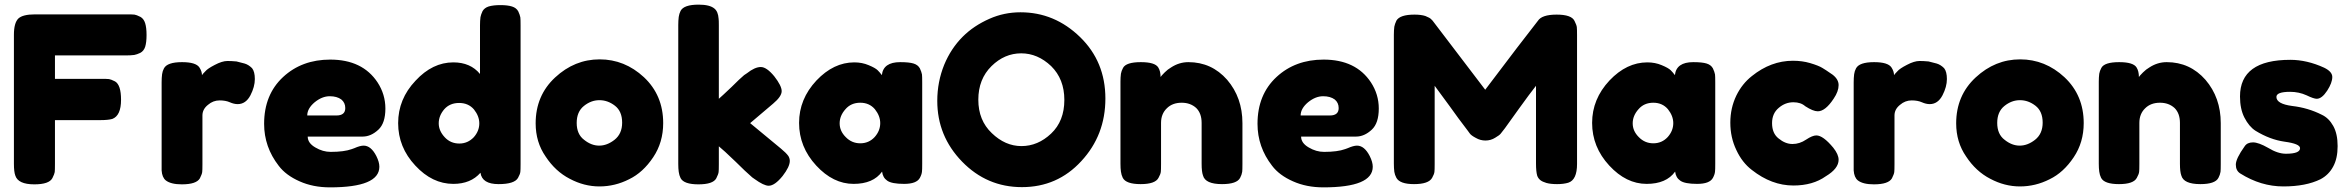

<svg xmlns="http://www.w3.org/2000/svg" viewBox="-20 -795 10126 828"><path d="M131 -733Q78 -733 59 -715Q40 -696 40 -645V-89Q40 -54 46 -38Q58 0 128 0Q192 0 206 -27Q215 -45 216 -53Q217 -60 217 -88V-277H413Q446 -277 464 -282Q502 -296 502 -365Q502 -429 476 -444Q458 -453 450 -454Q442 -455 414 -455H217V-556H523Q543 -556 559 -558Q570 -560 585 -567Q600 -575 606 -593Q612 -612 612 -644Q612 -676 606 -695Q600 -714 586 -722Q568 -731 560 -732Q552 -733 525 -733Z M1035 -521Q1014 -527 1000 -530Q978 -532 961 -532Q938 -532 906 -515Q875 -499 866 -488Q854 -476 851 -471Q851 -487 840 -504Q825 -527 765 -527Q701 -527 687 -500Q681 -489 679 -475Q677 -459 677 -440V-89V-60Q679 -30 695 -17Q717 0 764 0Q827 0 842 -26Q851 -44 852 -53Q853 -60 853 -87V-297Q853 -324 877 -343Q899 -362 927 -362Q953 -362 971 -354Q989 -346 1005 -346Q1040 -346 1060 -384Q1079 -421 1079 -454Q1079 -486 1067 -501Q1052 -516 1035 -521Z M1642 -327Q1642 -388 1608 -440Q1543 -538 1404 -538Q1282 -538 1201 -463Q1119 -387 1119 -261Q1119 -161 1182 -80Q1213 -39 1272 -13Q1330 13 1403 13Q1616 13 1616 -76Q1616 -96 1603 -122Q1580 -167 1548 -167Q1533 -167 1508 -156L1497 -152Q1464 -140 1406 -140Q1372 -140 1340 -159Q1307 -178 1307 -206H1544Q1580 -206 1612 -236Q1642 -264 1642 -327ZM1305 -297Q1305 -327 1337 -354Q1369 -380 1402 -380Q1433 -380 1452 -366Q1469 -352 1469 -329Q1469 -297 1431 -297Z M2061 -747Q2054 -732 2052 -721Q2050 -705 2050 -686V-476Q2009 -526 1935 -526Q1845 -526 1772 -447Q1697 -368 1697 -264Q1697 -160 1771 -81Q1844 -2 1935 -2Q2010 -2 2052 -50Q2059 -1 2130 -1Q2199 -1 2214 -28Q2223 -44 2224 -54Q2225 -61 2225 -88V-685Q2225 -712 2224 -720Q2222 -731 2215 -746Q2207 -761 2188 -767Q2169 -773 2138 -773Q2107 -773 2087 -767Q2069 -761 2061 -747ZM1898 -203Q1872 -231 1872 -263Q1872 -296 1896 -324Q1920 -351 1960 -351Q2000 -351 2024 -323Q2047 -294 2047 -263Q2047 -230 2023 -203Q1997 -176 1961 -176Q1923 -176 1898 -203Z M2290 -263Q2290 -182 2333 -120Q2375 -56 2437 -24Q2499 9 2565 9Q2632 9 2693 -22Q2753 -51 2797 -117Q2840 -181 2840 -264Q2840 -384 2757 -462Q2674 -539 2566 -539Q2458 -539 2374 -461Q2290 -383 2290 -263ZM2499 -192Q2467 -216 2467 -265Q2467 -313 2498 -338Q2529 -363 2565 -363Q2601 -363 2632 -339Q2663 -315 2663 -266Q2663 -218 2630 -192Q2598 -167 2564 -167Q2530 -167 2499 -192Z M3314 -348Q3351 -379 3351 -402Q3351 -425 3319 -466Q3286 -506 3261 -506Q3235 -506 3201 -479L3189 -471Q3171 -456 3135 -420Q3094 -381 3080 -369V-686Q3080 -708 3079 -714Q3077 -745 3061 -758Q3041 -775 2993 -775Q2929 -775 2915 -748Q2909 -736 2907 -722Q2905 -706 2905 -687V-88Q2905 -68 2907 -54Q2909 -39 2915 -27Q2929 0 2992 0Q3055 0 3069 -26Q3078 -44 3079 -53Q3080 -60 3080 -87V-164Q3098 -150 3153 -97Q3194 -56 3224 -30L3234 -23Q3274 6 3295 6Q3321 6 3355 -36Q3386 -76 3386 -101Q3386 -112 3380 -122Q3370 -136 3348 -154L3215 -264Z M3783 -471Q3775 -482 3765 -492Q3755 -502 3726 -514Q3698 -526 3664 -526Q3575 -526 3501 -448Q3426 -368 3426 -265Q3426 -161 3500 -81Q3573 -2 3661 -2Q3746 -2 3784 -55Q3787 -29 3806 -16Q3825 -2 3879 -2Q3933 -2 3947 -28Q3955 -43 3956 -55Q3957 -62 3957 -89V-439Q3957 -466 3956 -474Q3954 -485 3947 -500Q3939 -515 3920 -521Q3901 -527 3862 -527Q3789 -527 3783 -471ZM3626 -324Q3650 -352 3690 -352Q3729 -352 3753 -324Q3776 -295 3776 -264Q3776 -231 3752 -204Q3727 -177 3690 -177Q3653 -177 3627 -204Q3601 -230 3601 -263Q3601 -296 3626 -324Z M4381 -742Q4310 -742 4247 -714Q4179 -684 4132 -637Q4081 -586 4052 -516Q4022 -442 4022 -360Q4022 -208 4129 -98Q4236 12 4387 12Q4540 12 4643 -100Q4747 -212 4747 -370Q4747 -529 4638 -635Q4528 -742 4381 -742ZM4256 -510Q4312 -565 4384 -565Q4455 -565 4513 -510Q4570 -454 4570 -364Q4570 -273 4513 -219Q4456 -165 4385 -165Q4315 -165 4257 -221Q4199 -276 4199 -365Q4199 -454 4256 -510Z M5105 -527Q5065 -527 5030 -504Q5016 -496 5003 -483Q4988 -468 4985 -463Q4985 -488 4975 -504Q4961 -527 4900 -527Q4836 -527 4823 -502Q4816 -489 4814 -477Q4812 -461 4812 -443V-89Q4812 -69 4814 -55Q4816 -40 4822 -28Q4836 -1 4899 -1Q4962 -1 4976 -28Q4985 -44 4986 -54Q4987 -61 4987 -88V-265Q4987 -304 5012 -328Q5036 -352 5076 -352Q5114 -352 5139 -329Q5162 -306 5162 -265V-89Q5162 -54 5168 -38Q5178 -1 5250 -1Q5314 -1 5328 -28Q5335 -41 5337 -54Q5338 -61 5338 -88V-264Q5338 -374 5272 -451Q5205 -527 5105 -527Z M5926 -327Q5926 -388 5892 -440Q5827 -538 5688 -538Q5566 -538 5485 -463Q5403 -387 5403 -261Q5403 -161 5466 -80Q5497 -39 5556 -13Q5614 13 5687 13Q5900 13 5900 -76Q5900 -96 5887 -122Q5864 -167 5832 -167Q5817 -167 5792 -156L5781 -152Q5748 -140 5690 -140Q5656 -140 5624 -159Q5591 -178 5591 -206H5828Q5864 -206 5896 -236Q5926 -264 5926 -327ZM5589 -297Q5589 -327 5621 -354Q5653 -380 5686 -380Q5717 -380 5736 -366Q5753 -352 5753 -329Q5753 -297 5715 -297Z M6770 -705Q6757 -732 6693 -732Q6629 -732 6612 -705Q6545 -620 6385 -408L6158 -706L6152 -712Q6147 -718 6127 -726Q6108 -732 6080 -732Q6017 -732 6002 -706Q5995 -691 5993 -680Q5991 -664 5991 -645V-90Q5991 -70 5993 -54Q5995 -41 6002 -28Q6017 -1 6078 -1Q6141 -1 6156 -28Q6165 -44 6166 -54Q6167 -61 6167 -88V-425Q6198 -383 6231 -338Q6267 -287 6310 -231L6318 -220Q6324 -211 6345 -200Q6364 -189 6386 -189Q6409 -189 6428 -201Q6447 -212 6452 -219Q6461 -231 6470 -242Q6474 -247 6531 -327Q6577 -391 6604 -425V-90Q6604 -56 6609 -38Q6613 -26 6623 -18Q6632 -11 6649 -6Q6667 -1 6695 -1Q6723 -1 6743 -7Q6781 -19 6781 -88V-643Q6781 -670 6780 -678Q6779 -687 6770 -705Z M7203 -471Q7195 -482 7185 -492Q7175 -502 7146 -514Q7118 -526 7084 -526Q6995 -526 6921 -448Q6846 -368 6846 -265Q6846 -161 6920 -81Q6993 -2 7081 -2Q7166 -2 7204 -55Q7207 -29 7226 -16Q7245 -2 7299 -2Q7353 -2 7367 -28Q7375 -43 7376 -55Q7377 -62 7377 -89V-439Q7377 -466 7376 -474Q7374 -485 7367 -500Q7359 -515 7340 -521Q7321 -527 7282 -527Q7209 -527 7203 -471ZM7046 -324Q7070 -352 7110 -352Q7149 -352 7173 -324Q7196 -295 7196 -264Q7196 -231 7172 -204Q7147 -177 7110 -177Q7073 -177 7047 -204Q7021 -230 7021 -263Q7021 -296 7046 -324Z M7622 -264Q7622 -306 7651 -330Q7679 -354 7714 -354Q7746 -354 7765 -337Q7799 -315 7819 -315Q7852 -315 7888 -370Q7909 -401 7909 -428Q7909 -453 7883 -473Q7876 -478 7855 -492L7839 -502Q7823 -512 7786 -523Q7752 -533 7712 -533Q7617 -533 7535 -467Q7493 -434 7468 -383Q7442 -329 7442 -266Q7442 -202 7468 -148Q7493 -94 7535 -62Q7620 5 7714 5Q7798 5 7854 -35Q7909 -68 7909 -106Q7909 -129 7886 -158Q7842 -211 7813 -211Q7796 -211 7769 -193Q7741 -174 7710 -174Q7679 -174 7650 -198Q7622 -220 7622 -264Z M8332 -521Q8311 -527 8297 -530Q8275 -532 8258 -532Q8235 -532 8203 -515Q8172 -499 8163 -488Q8151 -476 8148 -471Q8148 -487 8137 -504Q8122 -527 8062 -527Q7998 -527 7984 -500Q7978 -489 7976 -475Q7974 -459 7974 -440V-89V-60Q7976 -30 7992 -17Q8014 0 8061 0Q8124 0 8139 -26Q8148 -44 8149 -53Q8150 -60 8150 -87V-297Q8150 -324 8174 -343Q8196 -362 8224 -362Q8250 -362 8268 -354Q8286 -346 8302 -346Q8337 -346 8357 -384Q8376 -421 8376 -454Q8376 -486 8364 -501Q8349 -516 8332 -521Z M8416 -263Q8416 -182 8459 -120Q8501 -56 8563 -24Q8625 9 8691 9Q8758 9 8819 -22Q8879 -51 8923 -117Q8966 -181 8966 -264Q8966 -384 8883 -462Q8800 -539 8692 -539Q8584 -539 8500 -461Q8416 -383 8416 -263ZM8625 -192Q8593 -216 8593 -265Q8593 -313 8624 -338Q8655 -363 8691 -363Q8727 -363 8758 -339Q8789 -315 8789 -266Q8789 -218 8756 -192Q8724 -167 8690 -167Q8656 -167 8625 -192Z M9324 -527Q9284 -527 9249 -504Q9235 -496 9222 -483Q9207 -468 9204 -463Q9204 -488 9194 -504Q9180 -527 9119 -527Q9055 -527 9042 -502Q9035 -489 9033 -477Q9031 -461 9031 -443V-89Q9031 -69 9033 -55Q9035 -40 9041 -28Q9055 -1 9118 -1Q9181 -1 9195 -28Q9204 -44 9205 -54Q9206 -61 9206 -88V-265Q9206 -304 9231 -328Q9255 -352 9295 -352Q9333 -352 9358 -329Q9381 -306 9381 -265V-89Q9381 -54 9387 -38Q9397 -1 9469 -1Q9533 -1 9547 -28Q9554 -41 9556 -54Q9557 -61 9557 -88V-264Q9557 -374 9491 -451Q9424 -527 9324 -527Z M9641 -47Q9730 9 9827 9Q9924 9 9987 -22Q10023 -41 10042 -77Q10061 -112 10061 -165Q10061 -218 10042 -252Q10023 -286 9993 -300Q9934 -330 9865 -338Q9797 -347 9797 -377Q9797 -399 9856 -399Q9894 -399 9927 -384Q9958 -369 9971 -369Q9993 -369 10016 -404Q10038 -438 10038 -463Q10038 -486 10003 -503Q9929 -537 9857 -537Q9640 -537 9640 -379Q9640 -325 9659 -288Q9679 -249 9707 -231Q9769 -193 9832 -184Q9899 -175 9899 -156Q9899 -132 9838 -132Q9803 -132 9762 -157Q9720 -181 9696 -181Q9671 -181 9660 -164Q9622 -111 9622 -85Q9622 -59 9641 -47Z"/></svg>

Font: FredokaOneMacrons
Style: Regular
Weight: 500
Designer: ""
Foundry: ""
Version: ""